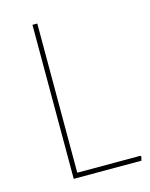

<svg xmlns="http://www.w3.org/2000/svg" viewBox="-100 -702 598 767"><g transform="rotate(-15 199.0 -318.5)"><path d="M390 -20 393 -16 389 0H109V-637H129V-20Z"/></g></svg>

Font: Alegreya Sans SC Thin
Style: Regular
Weight: 100
Designer: Juan Pablo del Peral
Foundry: Huerta Tipografica
Version: Version 2.007